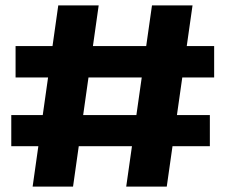

<svg xmlns="http://www.w3.org/2000/svg" viewBox="-20 -695 845 715"><path d="M450 0H601L697 -675H546ZM22 -150.5H761.5V-266.5H22ZM101.5 0H252L347.5 -675H197ZM38 -406.5H777.5V-523.5H38Z"/></svg>

Font: Anybody UltraCondensed Thin ExtraBold
Style: Regular
Weight: 800
Version: Version 1.111